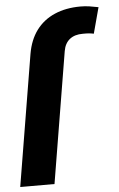

<svg xmlns="http://www.w3.org/2000/svg" viewBox="-113 -798 516 836"><g transform="rotate(-5 145.0 -380.0)"><path d="M91 0H-58.8L36.1 -573Q46.5 -634.2 77.4 -675.8Q108.4 -717.4 157.7 -738.8Q206.9 -760.2 271.1 -760.2Q290.5 -760.2 309.7 -757.4Q328.9 -754.6 349 -750.4L318.6 -637.1Q308.1 -639.4 297.8 -640.3Q287.4 -641.3 270.7 -641Q235.4 -641.3 213.5 -624Q191.6 -606.7 185.9 -573Z"/></g></svg>

Font: Inter Tight
Style: Italic
Weight: 400
Italic angle: -9.39999°
Designer: Rasmus Andersson
Foundry: rsms
Version: Version 3.002